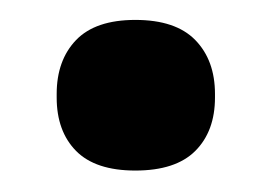

<svg xmlns="http://www.w3.org/2000/svg" viewBox="-20 -356 266 188"><path d="M112.5 -189Q73.5 -189 54.5 -208.2Q35.5 -227.5 35.5 -260.5V-264Q35.5 -297 54.5 -316.8Q73.5 -336.5 112.5 -336.5Q152 -336.5 171.2 -316.8Q190.5 -297 190.5 -264V-260.5Q190.5 -227.5 171.2 -208.2Q152 -189 112.5 -189Z"/></svg>

Font: Anek Latin Medium
Style: Bold
Weight: 700
Version: Version 1.003